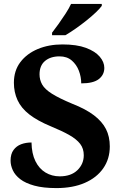

<svg xmlns="http://www.w3.org/2000/svg" viewBox="-20 -951 619 981"><path d="M268 10Q201 10 155.5 -2.5Q110 -15 83.5 -35.5Q57 -56 45.5 -81Q34 -106 34 -130Q34 -164 49 -184.5Q64 -205 88 -214Q112 -223 141 -223Q142 -166 161 -127.5Q180 -89 212.5 -69.5Q245 -50 285 -50Q343 -50 375.5 -81.5Q408 -113 408 -158Q408 -192 389.5 -216Q371 -240 334 -261Q297 -282 241 -305Q171 -334 129.5 -366.5Q88 -399 69.5 -439.5Q51 -480 51 -528Q51 -590 84 -633.5Q117 -677 173 -700.5Q229 -724 299 -724Q372 -724 419 -706.5Q466 -689 489.5 -661.5Q513 -634 513 -604Q513 -569 485 -547Q457 -525 395 -525Q395 -558 383 -589.5Q371 -621 346.5 -642Q322 -663 284 -663Q238 -663 210 -639.5Q182 -616 182 -571Q182 -543 195.5 -519Q209 -495 245.5 -472Q282 -449 349 -421Q418 -394 460 -362Q502 -330 521.5 -291.5Q541 -253 541 -203Q541 -139 507.5 -91Q474 -43 413 -16.5Q352 10 268 10ZM246 -784Q261 -803 279.5 -829Q298 -855 315.5 -882Q333 -909 343 -931H500V-921Q491 -908 470 -888Q449 -868 421.5 -846Q394 -824 366 -804.5Q338 -785 314 -771H246Z"/></svg>

Font: Noto Serif Khmer
Style: Bold
Weight: 700
Version: Version 2.003